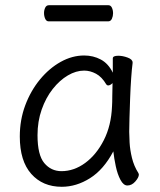

<svg xmlns="http://www.w3.org/2000/svg" viewBox="-20 -699 615 737"><path d="M167 -617Q158 -617 153.5 -627Q149 -637 149 -649Q149 -660 153.5 -669.5Q158 -679 168 -679H396Q405 -679 409.5 -669.5Q414 -660 414 -648Q414 -637 409.5 -627Q405 -617 395 -617ZM489 -457Q486 -435 483.5 -398.5Q481 -362 479.5 -321.5Q478 -281 477 -246Q476 -211 476 -193Q476 -179 477.5 -151.5Q479 -124 486.5 -93Q494 -62 511 -35Q513 -31 513 -29Q513 -18 499.5 -2.5Q486 13 469 13Q454 13 442.5 -8.5Q431 -30 424.5 -60.5Q418 -91 415 -118Q378 -48 325.5 -15Q273 18 217 18Q144 18 100 -31.5Q56 -81 56 -175Q56 -239 77 -295Q98 -351 133.5 -394Q169 -437 213 -461.5Q257 -486 303 -486Q338 -486 367 -470.5Q396 -455 413 -420V-475Q413 -485 434 -485Q451 -485 470 -478Q489 -471 489 -459ZM412 -380Q403 -371 395 -371Q391 -371 388 -375Q371 -404 348.5 -416Q326 -428 303 -428Q272 -428 240.5 -409.5Q209 -391 182.5 -357.5Q156 -324 140 -278.5Q124 -233 124 -180Q124 -104 150 -73Q176 -42 216 -42Q264 -42 307 -73.5Q350 -105 378.5 -161Q407 -217 410 -291Q411 -305 411 -330Q411 -355 412 -380Z"/></svg>

Font: Klee One SemiBold
Style: Regular
Weight: 600
Designer: Fontworks Inc.
Foundry: Fontworks Inc.
Version: Version 1.00;January 12, 2022;FontCreator 13.0.0.2683 64-bit